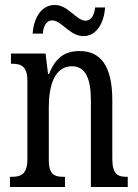

<svg xmlns="http://www.w3.org/2000/svg" viewBox="-20 -751 555 771"><path d="M315 -606C370 -606 398 -662 402 -721H362C359 -694 349 -668 323 -668C287 -668 254 -731 200 -731C143 -731 115 -674 111 -616H152C154 -643 164 -669 190 -669C227 -669 260 -606 315 -606ZM20 0H241V-41H236C201 -41 176 -48 176 -108V-321C176 -405 198 -485 269 -485C325 -485 345 -432 345 -347V0H493V-41H489C454 -41 431 -50 431 -113V-349C431 -486 384 -546 300 -546C242 -546 204 -522 177 -454H173L163 -536H24V-495H29C63 -495 90 -486 90 -427V-113C90 -50 63 -41 27 -41H20Z"/></svg>

Font: Noto Serif Georgian ExtraCondensed
Style: Regular
Weight: 400
Width: 2
Designer: Monotype Design Team, Akaki Razmadze
Foundry: Google LLC
Version: Version 2.003